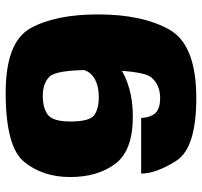

<svg xmlns="http://www.w3.org/2000/svg" viewBox="-38 -684 728 693"><g transform="rotate(-90 326.5 -337.0)"><path d="M319.5 7Q512 7 566.8 -90.5Q621.5 -188 621.5 -348Q621.5 -500.5 572 -590.8Q522.5 -681 338.5 -681Q143 -681 88.8 -613.8Q34.5 -546.5 34.5 -448Q34.5 -349.5 82 -285.8Q129.5 -222 253 -222Q361.5 -222 436.8 -273Q512 -324 516.5 -366L422.5 -408.5Q419 -379 392.5 -362Q366 -345 323 -345Q279.5 -345 257.2 -362Q235 -379 235 -447Q235 -510.5 259.2 -528.8Q283.5 -547 328 -547Q372 -547 396.5 -523.2Q421 -499.5 421 -369Q421 -187 394 -155.2Q367 -123.5 319.5 -123.5Q282.5 -123.5 266.2 -139.8Q250 -156 247.5 -192H47Q47 -138 93 -65.5Q139 7 319.5 7Z"/></g></svg>

Font: Anybody Thin ExtraBold
Style: Regular
Weight: 800
Version: Version 1.113;gftools[0.9.25]